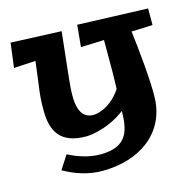

<svg xmlns="http://www.w3.org/2000/svg" viewBox="-101 -601 892 885"><g transform="rotate(-15 345.0 -158.5)"><path d="M678 -487 343 -499 333 -395 444 -399V-309C444 -263 444 -212 442 -166C383 -78 309 -78 309 -78C254 -78 237 -126 237 -185C237 -239 243 -272 266 -489L25 -499L10 -382L114 -388C97 -248 91 -237 91 -157C91 -57 128 9 251 9C251 9 345 9 439 -62C437 25 426 106 293 106C239 106 187 89 141 65L99 130C153 161 216 182 281 182C458 182 595 87 601 -80C604 -162 587 -322 577 -404L678 -408Z"/></g></svg>

Font: Peralta
Style: Regular
Weight: 400
Designer: Astigmatic (AOETI)
Foundry: Astigmatic (AOETI)
Version: Version 1.000